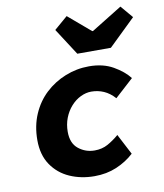

<svg xmlns="http://www.w3.org/2000/svg" viewBox="-86 -835 784 918"><g transform="rotate(-10 306.0 -376.5)"><path d="M299 12Q234 12 179.5 -12Q125 -36 92 -84.5Q59 -133 59 -205Q59 -274 83.5 -330.5Q108 -387 150.5 -426.5Q193 -466 248 -488Q303 -510 363 -510Q431 -510 480 -482Q529 -454 556 -419L466 -337Q442 -364 413.5 -376.5Q385 -389 353 -389Q327 -389 301 -376.5Q275 -364 254 -340.5Q233 -317 221 -286Q209 -255 209 -219Q209 -163 243 -136Q277 -109 321 -109Q357 -109 385 -124.5Q413 -140 440 -163L492 -63Q455 -29 406.5 -8.5Q358 12 299 12ZM319 -579 235 -709 300 -765 408 -673H412L561 -765L612 -705L482 -579Z"/></g></svg>

Font: Source Code Pro ExtraLight ExtraBold
Style: Italic
Weight: 800
Italic angle: -11°
Monospace: yes
Version: Version 1.016;hotconv 1.0.116;makeotfexe 2.5.65601